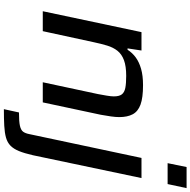

<svg xmlns="http://www.w3.org/2000/svg" viewBox="-16 -767 984 992"><g transform="rotate(90 476.0 -271.0)"><path d="M38 0 146 -510H241L230 -438H237Q253 -463 277 -480.5Q301 -498 336 -508Q371 -518 420 -518Q485 -518 520.5 -505Q556 -492 570.5 -464.5Q585 -437 585 -395Q585 -377 581.5 -352Q578 -327 573 -300L509 0H405L466 -285Q470 -306 474 -329.5Q478 -353 478 -367Q478 -395 467.5 -408.5Q457 -422 434 -426.5Q411 -431 372 -431Q322 -431 291 -419.5Q260 -408 242.5 -386Q225 -364 215.5 -332.5Q206 -301 198 -263L141 0ZM823 -645 843 -743H952L931 -645ZM544 201 561 123Q608 123 630 118Q652 113 660.5 101.5Q669 90 673 69L796 -510H900L782 51Q772 95 760.5 123Q749 151 732.5 167Q716 183 691 190Q666 197 630 199Q594 201 544 201Z"/></g></svg>

Font: Saira SemiExpanded Medium
Style: Italic
Weight: 500
Width: 6
Italic angle: -12°
Designer: Hector Gatti with collaboration of the Omnibus-Type team
Foundry: Omnibus-Type
Version: Version 1.101